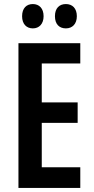

<svg xmlns="http://www.w3.org/2000/svg" viewBox="-20 -927 463 947"><path d="M89 -847C89 -808 111 -787 142 -787C173 -787 195 -809 195 -847C195 -886 173 -907 142 -907C111 -907 89 -887 89 -847ZM251 -847C251 -808 272 -787 305 -787C337 -787 359 -809 359 -847C359 -886 337 -907 305 -907C273 -907 251 -887 251 -847ZM376 0V-102H186V-321H363V-422H186V-614H376V-714H71V0Z"/></svg>

Font: Noto Sans Gurmukhi UI ExtraCondensed SemiBold
Style: Regular
Weight: 600
Width: 2
Designer: Jelle Bosma - Monotype Design Team
Foundry: Monotype Imaging Inc.
Version: Version 2.004